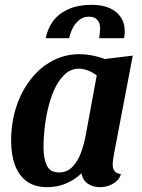

<svg xmlns="http://www.w3.org/2000/svg" viewBox="-20 -754 587 794"><path d="M175 20Q123 20 90 -4.5Q57 -29 41.5 -72Q26 -115 26 -171Q26 -246 47 -311Q68 -376 106.5 -425.5Q145 -475 197 -502.5Q249 -530 309 -530Q359 -530 414 -510L529 -524L451 -115Q450 -107 448 -95Q446 -83 446 -73Q446 -57 454 -46.5Q462 -36 480 -34Q475 -16 461 -4Q447 8 429.5 14Q412 20 393 20Q364 20 343 5.5Q322 -9 317 -37Q291 -12 255 4Q219 20 175 20ZM224 -41Q258 -41 280.5 -65Q303 -89 315.5 -124.5Q328 -160 334 -192L380 -442Q362 -456 342.5 -463Q323 -470 306 -470Q276 -470 252.5 -450.5Q229 -431 211.5 -397.5Q194 -364 182.5 -321Q171 -278 165.5 -232Q160 -186 160 -142Q160 -101 173 -71Q186 -41 224 -41ZM169 -596Q177 -637 200.5 -668Q224 -699 264 -716.5Q304 -734 358 -734Q404 -734 434.5 -720Q465 -706 480.5 -681.5Q496 -657 496 -624Q496 -611 493 -596H390Q392 -608 393 -618Q394 -628 394 -637Q394 -659 382.5 -672Q371 -685 348 -685Q324 -685 307 -671Q290 -657 280 -636.5Q270 -616 266 -596Z"/></svg>

Font: Sansita Swashed Light Medium
Style: Regular
Weight: 500
Version: Version 1.003